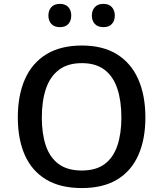

<svg xmlns="http://www.w3.org/2000/svg" viewBox="-20 -954 836 984"><path d="M399.4 9.8Q289.6 9.8 216.6 -33.9Q143.6 -77.6 107.4 -158.9Q71.3 -240.2 71.3 -352.1Q71.3 -466.3 108.2 -549.1Q145 -631.8 218.3 -676.3Q291.5 -720.7 399.9 -720.7Q506.8 -720.7 579.1 -676Q651.4 -631.3 688.2 -548.6Q725.1 -465.8 725.1 -351.6Q725.1 -240.7 689.2 -159.4Q653.3 -78.1 581.1 -34.2Q508.8 9.8 399.4 9.8ZM398.9 -80.1Q472.7 -80.1 517.1 -113.8Q561.5 -147.5 581.8 -208.5Q602.1 -269.5 602.1 -351.6Q602.1 -436.5 581.5 -499Q561 -561.5 516.4 -595.9Q471.7 -630.4 399.4 -630.4Q327.6 -630.4 282.2 -596.2Q236.8 -562 215.6 -499.5Q194.3 -437 194.3 -351.6Q194.3 -269.5 214.6 -208.5Q234.9 -147.5 280 -113.8Q325.2 -80.1 398.9 -80.1ZM509.8 -814.9Q481 -814.9 465.8 -831.5Q450.7 -848.1 450.7 -874.5Q450.7 -899.9 465.6 -917Q480.5 -934.1 509.8 -934.1Q539.1 -934.1 553.7 -917Q568.4 -899.9 568.4 -874.5Q568.4 -848.1 553.7 -831.5Q539.1 -814.9 509.8 -814.9ZM287.1 -814.9Q257.8 -814.9 242.9 -831.5Q228 -848.1 228 -874.5Q228 -899.9 242.7 -917Q257.3 -934.1 287.1 -934.1Q315.9 -934.1 330.6 -917Q345.2 -899.9 345.2 -874.5Q345.2 -848.1 330.6 -831.5Q315.9 -814.9 287.1 -814.9Z"/></svg>

Font: Comme Medium
Style: Regular
Weight: 500
Version: Version 1.000;gftools[0.9.27]